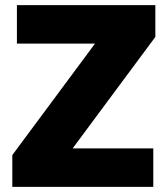

<svg xmlns="http://www.w3.org/2000/svg" viewBox="-20 -729 657 749"><path d="M28 -124 370 -585H586L244 -124ZM28 0V-124L135 -150H578V0ZM46 -559V-709H586V-585L478 -559Z"/></svg>

Font: Outfit ExtraBold
Style: Regular
Weight: 800
Designer: Rodrigo Fuenzalida
Foundry: fragTYPE
Version: Version 1.100;gftools[0.9.27]